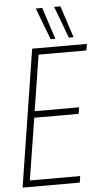

<svg xmlns="http://www.w3.org/2000/svg" viewBox="-60 -940 525 977"><g transform="rotate(-5 202.5 -451.0)"><path d="M15 0 125 -700H405L399 -667H155L110 -382H337L332 -349H105L55 -33H312L307 0ZM223 -740 161 -902H194L247 -740ZM316 -740 255 -902H287L340 -740Z"/></g></svg>

Font: Georama SemiCondensed ExtraLight
Style: Italic
Weight: 200
Width: 4
Italic angle: -9°
Designer: Jean-Baptiste Levee
Foundry: Production Type
Version: Version 1.000